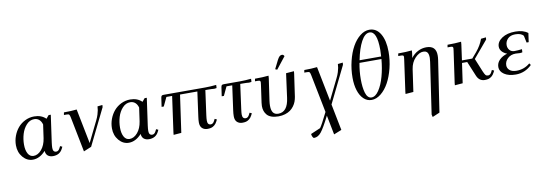

<svg xmlns="http://www.w3.org/2000/svg" viewBox="-71 -1261 5894 2078"><g transform="rotate(-10 2876.5 -221.5)"><path d="M50.8 -178.2Q50.8 -231 69.3 -280.8Q87.9 -330.6 120.1 -368.4Q152.3 -406.2 199.2 -429.2Q246.1 -452.1 298.8 -452.1Q378.4 -452.1 426.8 -403.8L456.1 -439H480L438 -141.1Q433.1 -104.5 433.1 -82Q433.1 -35.2 470.2 -35.2Q493.7 -35.2 508.8 -64.9L520 -86.9L543 -76.2L532.2 -54.2Q501 6.8 426.8 6.8Q392.6 6.8 370.8 -10.7Q349.1 -28.3 346.2 -64.9Q280.8 6.8 206.1 6.8Q142.1 6.8 96.4 -46.9Q50.8 -100.6 50.8 -178.2ZM138.2 -169.9Q138.2 -108.4 159.4 -70.3Q180.7 -32.2 220.2 -32.2Q268.6 -32.2 308.1 -78.9Q347.7 -125.5 358.9 -201.2L379.9 -349.1Q370.6 -383.8 348.6 -403.3Q326.7 -422.9 293.9 -422.9Q245.6 -422.9 209 -383.1Q172.4 -343.3 155.3 -286.6Q138.2 -230 138.2 -169.9Z M619.6 -411.1 624.5 -439Q706.1 -439 765.6 -445.8L841.3 -64L952.6 -291Q968.8 -323.2 977.8 -353Q986.8 -382.8 989.3 -398.9Q991.7 -415 993.7 -439.9L1048.3 -445.8L1046.4 -421.9L849.6 -21L764.6 14.2L688.5 -371.1Q683.6 -396 677.5 -403.6Q671.4 -411.1 650.4 -411.1Z M1106 -178.2Q1106 -231 1124.5 -280.8Q1143.1 -330.6 1175.3 -368.4Q1207.5 -406.2 1254.4 -429.2Q1301.3 -452.1 1354 -452.1Q1433.6 -452.1 1481.9 -403.8L1511.2 -439H1535.2L1493.2 -141.1Q1488.3 -104.5 1488.3 -82Q1488.3 -35.2 1525.4 -35.2Q1548.8 -35.2 1564 -64.9L1575.2 -86.9L1598.1 -76.2L1587.4 -54.2Q1556.2 6.8 1481.9 6.8Q1447.8 6.8 1426 -10.7Q1404.3 -28.3 1401.4 -64.9Q1335.9 6.8 1261.2 6.8Q1197.3 6.8 1151.6 -46.9Q1106 -100.6 1106 -178.2ZM1193.4 -169.9Q1193.4 -108.4 1214.6 -70.3Q1235.8 -32.2 1275.4 -32.2Q1323.7 -32.2 1363.3 -78.9Q1402.8 -125.5 1414.1 -201.2L1435.1 -349.1Q1425.8 -383.8 1403.8 -403.3Q1381.8 -422.9 1349.1 -422.9Q1300.8 -422.9 1264.2 -383.1Q1227.5 -343.3 1210.4 -286.6Q1193.4 -230 1193.4 -169.9Z M1675.8 -314 1689.9 -411.1Q1692.4 -427.2 1698.2 -433.1Q1704.1 -439 1720.7 -439H2177.7Q2233.9 -439 2298.8 -445.8L2297.9 -418L2295.9 -411.1L2270.5 -408.2Q2243.7 -411.1 2201.7 -411.1H2173.8L2136.7 -141.1Q2131.8 -104.5 2131.8 -82Q2131.8 -35.2 2168.5 -35.2Q2192.4 -35.2 2207.5 -64.9L2218.8 -86.9L2241.7 -76.2L2230.5 -54.2Q2218.3 -30.3 2200.2 -16.1Q2182.1 -2 2164.8 2.4Q2147.5 6.8 2125.5 6.8Q2088.9 6.8 2066.2 -14.2Q2043.5 -35.2 2043.5 -78.1Q2043.5 -104.5 2048.8 -141.1L2085.9 -411.1H1895.5L1836.9 0L1751.5 6.8L1753.9 -19L1808.6 -411.1H1745.6L1699.7 -314Z M2336.4 -314 2350.6 -411.1Q2353 -427.2 2358.9 -433.1Q2364.7 -439 2381.3 -439H2561.5Q2617.2 -439 2682.1 -445.8L2681.2 -418L2679.2 -411.1L2654.3 -408.2Q2627.4 -411.1 2585.4 -411.1H2557.1L2520.5 -141.1Q2515.1 -100.6 2515.1 -82Q2515.1 -35.2 2552.2 -35.2Q2576.2 -35.2 2591.3 -64.9L2602.5 -86.9L2625.5 -76.2L2614.3 -54.2Q2602.1 -30.3 2584 -16.1Q2565.9 -2 2548.6 2.4Q2531.2 6.8 2509.3 6.8Q2472.7 6.8 2450 -14.2Q2427.2 -35.2 2427.2 -78.1Q2427.2 -107.9 2432.1 -141.1L2469.2 -411.1H2406.2L2360.4 -314Z M2719.2 -411.1 2724.1 -439Q2810.5 -439 2874 -445.8L2872.1 -418L2836.9 -174.8Q2833 -147.9 2833 -122.1Q2833 -71.3 2851.3 -46.6Q2869.6 -22 2908.2 -22Q3010.7 -22 3030.3 -174.8L3065.9 -439L3153.3 -445.8L3151.4 -421.9L3115.2 -169.9Q3110.8 -143.6 3101.8 -119.1Q3092.8 -94.7 3075.7 -71.5Q3058.6 -48.3 3035.4 -31.2Q3012.2 -14.2 2978.5 -3.7Q2944.8 6.8 2904.3 6.8Q2860.4 6.8 2828.6 -4.6Q2796.9 -16.1 2779.5 -36.4Q2762.2 -56.6 2754.2 -80.6Q2746.1 -104.5 2746.1 -133.8Q2746.1 -151.4 2749 -169.9L2776.4 -363.8Q2779.3 -380.9 2779.3 -391.1Q2779.3 -402.8 2772.9 -407Q2766.6 -411.1 2749 -411.1ZM2957 -502 3002.9 -594.2Q3016.6 -621.1 3028.6 -632.1Q3040.5 -643.1 3056.2 -643.1Q3071.8 -643.1 3081.1 -624L2978 -493.2Z M3218.3 255.9 3325.2 210Q3347.7 180.7 3413.1 47.9L3330.1 -371.1Q3325.2 -396 3319.1 -403.6Q3313 -411.1 3292 -411.1H3261.2L3266.1 -439Q3347.7 -439 3407.2 -445.8L3482.9 -64L3594.2 -291Q3610.4 -323.2 3619.4 -353Q3628.4 -382.8 3630.9 -398.9Q3633.3 -415 3635.3 -439.9L3689.9 -445.8L3688 -421.9L3491.2 -20L3548.3 269L3462.9 303.2L3420.9 89.8Q3357.9 215.3 3322.5 259.3Q3287.1 303.2 3243.2 303.2Q3234.4 303.2 3227.1 287.8Q3219.7 272.5 3218.3 255.9Z M3765.6 -265.1Q3765.6 -359.4 3787.4 -448.2Q3809.1 -537.1 3845.5 -602.3Q3881.8 -667.5 3931.4 -706.8Q3981 -746.1 4033.7 -746.1Q4111.3 -746.1 4155 -672.4Q4198.7 -598.6 4198.7 -476.1Q4198.7 -383.3 4176.5 -294.7Q4154.3 -206.1 4117.9 -139.9Q4081.5 -73.7 4031.5 -33.4Q3981.4 6.8 3928.7 6.8Q3878.9 6.8 3841.6 -28.8Q3804.2 -64.5 3784.9 -125.7Q3765.6 -187 3765.6 -265.1ZM3850.6 -234.9Q3850.6 -189 3855 -151.6Q3859.4 -114.3 3868.4 -84Q3877.4 -53.7 3893.6 -36.9Q3909.7 -20 3931.6 -20Q3975.1 -20 4013.2 -76.7Q4051.3 -133.3 4075.7 -221.4Q4100.1 -309.6 4108.9 -411.1H3867.7Q3850.6 -322.8 3850.6 -234.9ZM3873.5 -439H4110.8Q4113.8 -475.1 4113.8 -512.2Q4113.8 -716.8 4030.8 -716.8Q3980 -716.8 3939 -640.4Q3897.9 -564 3873.5 -439Z M4293.5 -411.1 4298.3 -439Q4385.7 -439 4449.2 -445.8L4447.3 -418L4439.5 -363.8Q4470.2 -405.8 4514.9 -429Q4559.6 -452.1 4608.4 -452.1Q4715.3 -452.1 4715.3 -345.2Q4715.3 -320.3 4711.4 -294.9L4626.5 269L4546.4 303.2L4539.6 274.9L4622.6 -290Q4626.5 -320.3 4626.5 -334Q4626.5 -358.9 4621.3 -375.2Q4616.2 -391.6 4606.7 -398.9Q4597.2 -406.2 4588.4 -408.7Q4579.6 -411.1 4567.4 -411.1Q4522.9 -411.1 4478 -364.3Q4433.1 -317.4 4422.4 -244.1L4387.2 0L4300.3 6.8L4302.2 -17.1L4350.6 -363.8Q4353.5 -380.9 4353.5 -391.1Q4353.5 -402.8 4347.2 -407Q4340.8 -411.1 4323.2 -411.1Z M4835.4 -411.1 4840.3 -439Q4926.8 -439 4990.2 -445.8L4988.3 -418L4964.4 -245.1H5078.1L5130.4 -306.2Q5184.6 -370.6 5208.5 -439.9L5263.2 -445.8L5261.2 -421.9L5104.5 -235.8L5165.5 -86.9Q5178.2 -57.1 5187.7 -46.1Q5197.3 -35.2 5215.3 -35.2Q5239.3 -35.2 5254.4 -64.9L5265.1 -86.9L5288.6 -76.2L5277.3 -54.2Q5265.1 -30.3 5247.1 -16.1Q5229 -2 5211.7 2.4Q5194.3 6.8 5172.4 6.8Q5110.8 6.8 5084.5 -56.2L5017.6 -217.8H4960.4L4929.2 0L4842.3 6.8L4844.2 -17.1L4893.6 -363.8Q4896.5 -380.9 4896.5 -391.1Q4896.5 -402.8 4890.1 -407Q4883.8 -411.1 4866.2 -411.1Z M5339.4 -105Q5339.4 -150.4 5372.8 -183.6Q5406.2 -216.8 5459 -231.9Q5422.4 -246.1 5402.3 -269.5Q5382.3 -293 5382.3 -321.8Q5382.3 -376 5439.2 -414.1Q5496.1 -452.1 5585.9 -452.1Q5673.8 -452.1 5724.1 -412.1L5710 -314H5687L5670.9 -390.1Q5646 -422.9 5581.1 -422.9Q5526.9 -422.9 5498 -393.1Q5469.2 -363.3 5469.2 -323.2Q5469.2 -291 5489 -268.6Q5508.8 -246.1 5542 -246.1Q5578.1 -246.1 5625 -252L5624 -224.1L5622.1 -216.8L5597.2 -213.9Q5568.4 -216.8 5550.3 -216.8Q5495.1 -216.8 5461.2 -184.1Q5427.2 -151.4 5427.2 -108.9Q5427.2 -76.2 5453.1 -54.2Q5479 -32.2 5528.3 -32.2Q5612.8 -32.2 5676.3 -86.9L5689.9 -66.9Q5615.2 6.8 5513.2 6.8Q5434.6 6.8 5387 -25.1Q5339.4 -57.1 5339.4 -105Z"/></g></svg>

Font: Dihjauti
Style: Bold Italic
Weight: 700
Italic angle: -9°
Designer: T. Christopher White
Version: Version 3.0.0